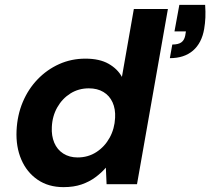

<svg xmlns="http://www.w3.org/2000/svg" viewBox="-20 -757 864 789"><path d="M241 12Q179 12 134.5 -18.5Q90 -49 67.5 -101.5Q45 -154 48 -220Q51 -284 73.5 -337.5Q96 -391 134.5 -431Q173 -471 223 -493.5Q273 -516 331 -516Q389 -516 426 -495Q463 -474 481 -441L530 -720H670L543 0H418L415 -68Q397 -47 372 -28.5Q347 -10 315 1Q283 12 241 12ZM299 -110Q342 -110 376 -132Q410 -154 430.5 -191Q451 -228 453 -273Q455 -309 442.5 -336.5Q430 -364 405 -379Q380 -394 345 -394Q303 -394 269.5 -373Q236 -352 215.5 -316Q195 -280 193 -235Q191 -199 203 -170.5Q215 -142 240 -126Q265 -110 299 -110ZM678 -518 688 -574Q712 -574 724.5 -582.5Q737 -591 741 -610L744 -628H697L717 -737H823Q825 -708 824 -685Q823 -662 819 -638Q809 -580 773 -549Q737 -518 678 -518Z"/></svg>

Font: DM Sans ExtraBold
Style: Italic
Weight: 800
Italic angle: -10°
Designer: Colophon Foundry, Jonny Pinhorn
Foundry: Colophon Foundry
Version: Version 4.004;gftools[0.9.30]